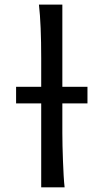

<svg xmlns="http://www.w3.org/2000/svg" viewBox="-20 -801 443 821"><path d="M48.8 -429.7H156.2V-551.8Q156.2 -623 153.8 -680.9Q151.4 -738.8 146.5 -781.2H246.6V-429.7H354V-358.9H246.6V-231.9Q246.6 -208.5 247.3 -176.8Q248 -145 249.3 -112.3Q250.5 -79.6 252.2 -49.8Q253.9 -20 256.3 0H156.2V-358.9H48.8Z"/></svg>

Font: Andika New Basic
Style: Regular
Weight: 400
Designer: Victor Gaultney, Annie Olsen, Julie Remington, Don Collingsworth, Eric Hays
Foundry: SIL International
Version: Version 5.500; ttfautohint (v1.8.3)